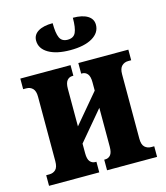

<svg xmlns="http://www.w3.org/2000/svg" viewBox="-112 -840 801 927"><g transform="rotate(-15 288.5 -377.0)"><path d="M18 0V-53H34Q53 -53 65.5 -65Q78 -77 78 -107V-429Q78 -458 65.5 -470.5Q53 -483 34 -483H18V-536H269V-483H264Q248 -483 237.5 -470.5Q227 -458 227 -429V-241L350 -387V-429Q350 -458 339.5 -470.5Q329 -483 313 -483H308V-536H558V-483H543Q524 -483 511 -470.5Q498 -458 498 -429V-107Q498 -77 511 -65Q524 -53 543 -53H558V0H308V-53H313Q329 -53 339.5 -65Q350 -77 350 -107V-301L227 -155V-107Q227 -77 237.5 -65Q248 -53 264 -53H269V0ZM288 -606Q219 -606 179 -629.5Q139 -653 139 -693Q139 -722 165 -738Q191 -754 238 -754Q238 -704 248.5 -681Q259 -658 288 -658Q318 -658 328.5 -681Q339 -704 339 -754Q386 -754 412 -738Q438 -722 438 -693Q438 -653 398 -629.5Q358 -606 288 -606Z"/></g></svg>

Font: Noto Serif ExtraCondensed ExtraBold
Style: Regular
Weight: 800
Width: 2
Designer: Monotype Design Team
Foundry: Monotype Imaging Inc.
Version: Version 2.013; ttfautohint (v1.8.4.7-5d5b)